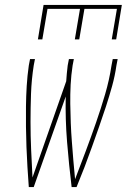

<svg xmlns="http://www.w3.org/2000/svg" viewBox="-20 -760 540 780"><path d="M134 -600 157 -740H475L452 -600H434L455 -724H323L302 -600H284L305 -724H173L152 -600ZM97 0Q94 -41 91.5 -81.5Q89 -122 87.5 -163Q86 -204 85.5 -245Q85 -286 85.5 -327.5Q86 -369 88.5 -410.5Q91 -452 97 -494L102 -520H122L117 -494Q108 -436 106 -379Q104 -322 104 -265Q104 -208 106.5 -151.5Q109 -95 112 -39L249 -430Q250 -446 251.5 -462Q253 -478 255 -494L260 -520H280L275 -494Q269 -455 267 -416Q265 -377 265.5 -338Q266 -299 267.5 -260.5Q269 -222 272 -184Q275 -146 278 -108Q281 -70 285 -32Q307 -89 328.5 -146.5Q350 -204 370 -261.5Q390 -319 407 -377Q424 -435 433 -494L438 -520H458L453 -494Q447 -452 435.5 -410.5Q424 -369 410.5 -327.5Q397 -286 382.5 -245Q368 -204 353.5 -163Q339 -122 323.5 -81.5Q308 -41 291 0H271Q260 -91 252.5 -183Q245 -275 247 -368L117 0Z"/></svg>

Font: Iosevka SS18 Thin
Style: Italic
Weight: 100
Italic angle: -9°
Monospace: yes
Designer: Belleve Invis
Foundry: Belleve Invis
Version: Version 25.1.1; ttfautohint (v1.8.4)